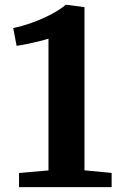

<svg xmlns="http://www.w3.org/2000/svg" viewBox="-20 -772 503 792"><path d="M180 -69V-612.5Q168 -608.5 143 -602.2Q118 -596 91.5 -590.5Q65 -585 48.5 -583L34.5 -656.5Q72.5 -664 113.8 -679Q155 -694 191.5 -713.2Q228 -732.5 251.5 -752.5H252.5L328.5 -742.5V-69.5L440.5 -58.5V0H58.5V-58.5Z"/></svg>

Font: Merriweather 20pt
Style: Bold
Weight: 700
Version: Version 2.100